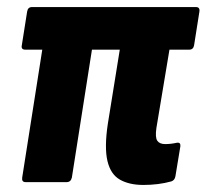

<svg xmlns="http://www.w3.org/2000/svg" viewBox="-20 -517 586 545"><path d="M387 8Q347 8 320.5 -7Q294 -22 285 -60Q276 -98 286 -165L320 -376H241L184 -13Q181 0 169 0H53Q41 0 43 -13L100 -376H52Q39 -376 42 -389L57 -484Q59 -497 71 -497H536Q548 -497 546 -484L531 -389Q529 -376 517 -376H461L424 -154Q420 -127 426.5 -117.5Q433 -108 449 -108Q457 -108 465.5 -109Q474 -110 483 -112Q493 -113 492 -102L478 -17Q476 -5 466 -2Q448 3 428 5.5Q408 8 387 8Z"/></svg>

Font: Sofia Sans Condensed Black
Style: Italic
Weight: 900
Italic angle: -9°
Version: Version 4.100